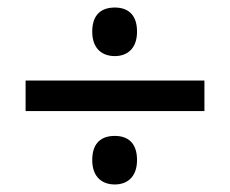

<svg xmlns="http://www.w3.org/2000/svg" viewBox="-20 -607 612 510"><path d="M285 -458C317 -458 344 -477 344 -523C344 -571 317 -587 285 -587C252 -587 225 -571 225 -523C225 -477 252 -458 285 -458ZM48 -312H523V-393H48ZM285 -117C317 -117 344 -136 344 -182C344 -230 317 -246 285 -246C252 -246 225 -230 225 -182C225 -136 252 -117 285 -117Z"/></svg>

Font: Noto Sans Arabic UI Md
Style: Regular
Weight: 500
Designer: Monotype Design Team, Nadine Chahine and Nizar Qandah
Foundry: Monotype Imaging Inc.
Version: Version 2.010